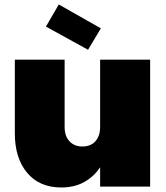

<svg xmlns="http://www.w3.org/2000/svg" viewBox="-20 -829 737 853"><path d="M647 -564V0H424.8V-85.9Q398.4 -45.4 355 -20.8Q311.5 3.9 252 3.9Q155.3 3.9 100.6 -61.3Q45.9 -126.5 45.9 -236.8V-564H267.1V-265.1Q267.1 -224.6 288.6 -201.4Q310.1 -178.2 346.2 -178.2Q382.8 -178.2 403.8 -201.4Q424.8 -224.6 424.8 -265.1V-564ZM184.1 -710.9 241.2 -809.1 428.2 -703.1 371.1 -607.9Z"/></svg>

Font: SVN-Poppins Black
Style: Regular
Weight: 900
Designer: Ninad Kale (Devanagari), Jonny Pinhorn (Latin)
Foundry: Indian Type Foundry
Version: Version 3.002 2017